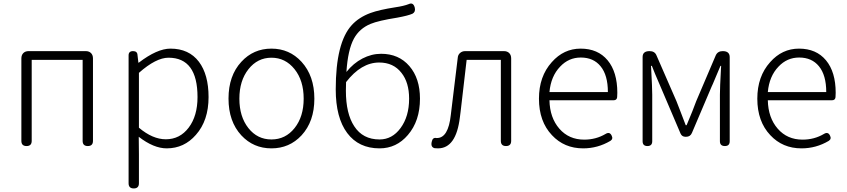

<svg xmlns="http://www.w3.org/2000/svg" viewBox="-20 -820 4754 1078"><path d="M129 0Q100 0 100 -29V-492Q100 -511 111 -522Q122 -533 141 -533H301H461Q480 -533 491 -522Q502 -511 502 -492V-29Q502 0 473 0Q444 0 444 -29V-484H158V-29Q158 0 129 0Z M731 238Q702 238 702 209V-147V-509Q702 -533 727 -533Q751 -533 752 -511L757 -468H759Q862 -547 937 -547Q1041 -547 1097 -473Q1151 -401 1151 -275Q1151 -143 1080 -63Q1014 13 916 13Q843 13 759 -52L760 46V209Q760 238 731 238ZM911 -38Q990 -38 1039.5 -103.5Q1089 -169 1089 -275Q1089 -496 926 -496Q856 -496 760 -411V-257V-103Q837 -38 911 -38Z M1504 13Q1403 13 1335 -60Q1263 -138 1263 -266.5Q1263 -395 1335 -473Q1403 -547 1504 -547Q1605 -547 1673 -473Q1745 -394 1745 -266Q1745 -138 1673 -60Q1605 13 1504 13ZM1504 -37Q1583 -37 1634 -101Q1685 -165 1685 -266Q1685 -368 1633.5 -432Q1582 -496 1504 -496Q1426 -496 1375 -431.5Q1324 -367 1324 -266Q1324 -165 1374.5 -101Q1425 -37 1504 -37Z M2111 13Q1994 13 1929.5 -73Q1865 -159 1865 -318Q1865 -581 1955 -679Q1995 -723 2060 -747Q2109 -765 2199 -779Q2247 -786 2275 -797Q2301 -809 2309 -776Q2314 -753 2296 -743Q2271 -732 2211 -721Q2104 -704 2061 -686Q1998 -660 1967 -603Q1933 -540 1925 -416Q1964 -465 2015 -491.5Q2066 -518 2120 -518Q2219 -518 2278.5 -449Q2338 -380 2338 -266Q2338 -141 2270 -62Q2206 13 2111 13ZM2111 -37Q2182 -37 2229 -101Q2277 -166 2277 -266Q2277 -357 2234 -411Q2189 -469 2109 -469Q2008 -469 1923 -359Q1922 -344 1922 -311Q1922 -182 1969 -111Q2017 -37 2111 -37Z M2439 13Q2426 13 2420 12Q2397 6 2404 -24Q2409 -50 2431 -45Q2432 -45 2433 -45Q2497 -45 2511 -174Q2531 -335 2550 -495Q2551 -512 2563 -522.5Q2575 -533 2592 -533H2702H2809Q2828 -533 2839 -522Q2850 -511 2850 -492V-29Q2850 0 2821 0Q2792 0 2792 -29V-484H2600Q2589 -386 2566 -192Q2563 -171 2562 -161Q2541 13 2439 13Z M3254 13Q3148 13 3079 -61Q3006 -138 3006 -266Q3006 -391 3078 -471Q3145 -547 3240 -547Q3337 -547 3391.5 -481.5Q3446 -416 3446 -299Q3446 -282 3445 -274Q3443 -257 3425 -257H3254H3065Q3067 -159 3120.5 -97.5Q3174 -36 3260 -36Q3326 -36 3380 -68Q3403 -82 3414 -59Q3424 -40 3407 -29Q3336 13 3254 13ZM3065 -303H3229H3393Q3393 -398 3352 -448Q3312 -497 3241 -497Q3173 -497 3125 -446Q3073 -392 3065 -303Z M3615 0Q3588 0 3588 -27V-500Q3588 -533 3627 -533Q3655 -533 3665 -511L3778 -252Q3785 -234 3799 -198Q3820 -144 3830 -117H3835Q3873 -207 3889 -252L3999 -510Q4010 -533 4038 -533Q4077 -533 4077 -499V-266V-27Q4077 0 4050 0Q4022 0 4022 -27V-288Q4022 -327 4028 -436Q4029 -445 4029 -450H4025Q4011 -416 3982 -348Q3978 -339 3976 -335L3865 -74Q3856 -52 3832 -52H3829Q3809 -52 3801 -70L3688 -335Q3687 -337 3685 -342Q3654 -413 3640 -450H3635Q3635 -445 3636 -436Q3642 -327 3642 -288V-27Q3642 0 3615 0Z M4480 13Q4374 13 4305 -61Q4232 -138 4232 -266Q4232 -391 4304 -471Q4371 -547 4466 -547Q4563 -547 4617.5 -481.5Q4672 -416 4672 -299Q4672 -282 4671 -274Q4669 -257 4651 -257H4480H4291Q4293 -159 4346.5 -97.5Q4400 -36 4486 -36Q4552 -36 4606 -68Q4629 -82 4640 -59Q4650 -40 4633 -29Q4562 13 4480 13ZM4291 -303H4455H4619Q4619 -398 4578 -448Q4538 -497 4467 -497Q4399 -497 4351 -446Q4299 -392 4291 -303Z"/></svg>

Font: GenSenRounded TW L
Style: Regular
Weight: 300
Version: Version 1.501;PS 1;hotconv 16.6.51;makeotf.lib2.5.65220